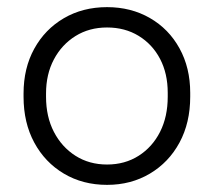

<svg xmlns="http://www.w3.org/2000/svg" viewBox="-20 -508 599 538"><path d="M280 10Q212 10 159 -21.5Q106 -53 76 -108.5Q46 -164 46 -237V-246Q46 -317 76 -371.5Q106 -426 159 -457Q212 -488 280 -488Q347 -488 400 -457.5Q453 -427 483 -372.5Q513 -318 513 -248V-237Q513 -164 483 -108.5Q453 -53 400 -21.5Q347 10 280 10ZM280 -47Q330 -47 368.5 -71.5Q407 -96 428.5 -138.5Q450 -181 450 -237V-248Q450 -302 428.5 -343Q407 -384 368.5 -407.5Q330 -431 280 -431Q230 -431 191.5 -407Q153 -383 131 -341.5Q109 -300 109 -246V-237Q109 -181 131 -138.5Q153 -96 191.5 -71.5Q230 -47 280 -47Z"/></svg>

Font: SUSE Thin Light
Style: Regular
Weight: 300
Version: Version 1.000